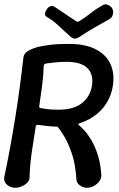

<svg xmlns="http://www.w3.org/2000/svg" viewBox="-40 -890 563 910"><path d="M32 0Q18 0 5 -6.5Q-8 -13 -15 -24Q-22 -35 -20 -49Q-5 -120 8 -191Q21 -262 32.5 -333.5Q44 -405 53.5 -476Q63 -547 71 -618Q74 -639 96 -650.5Q118 -662 138 -667Q156 -672 194 -677Q232 -682 286 -682Q363 -682 412.5 -657Q462 -632 483 -587.5Q504 -543 495 -484Q485 -420 444 -373.5Q403 -327 335 -305Q332 -304 331.5 -302Q331 -300 333 -298Q344 -289 360.5 -271Q377 -253 393.5 -225Q410 -197 423 -157.5Q436 -118 440 -65Q442 -47 432 -32.5Q422 -18 405.5 -9Q389 0 372 0Q355 0 339 -11Q323 -22 322 -40Q318 -109 301.5 -159Q285 -209 266 -241Q247 -273 234 -288Q233 -289 231 -289.5Q229 -290 224 -290Q207 -290 181.5 -293Q156 -296 142 -298Q129 -300 129 -288Q119 -228 110.5 -168.5Q102 -109 100 -49Q100 -35 89 -24Q78 -13 62.5 -6.5Q47 0 32 0ZM237 -370Q308 -370 347.5 -400.5Q387 -431 396 -484Q404 -537 374.5 -567Q345 -597 274 -597Q246 -597 219 -594Q192 -591 178 -589Q174 -588 170.5 -585Q167 -582 167 -577Q166 -530 159.5 -482.5Q153 -435 146 -387Q145 -384 146.5 -381.5Q148 -379 151 -378Q160 -376 182 -373Q204 -370 237 -370ZM493 -847Q497 -840 496.5 -830.5Q496 -821 491.5 -812.5Q487 -804 478 -799Q435 -775 403 -756.5Q371 -738 335 -714Q324 -707 314.5 -707Q305 -707 297 -714Q269 -738 240.5 -765.5Q212 -793 183 -809Q172 -815 173.5 -826Q175 -837 183 -847V-848Q191 -859 201.5 -861Q212 -863 221 -856Q247 -839 271.5 -822.5Q296 -806 321 -789Q325 -787 328 -787Q331 -787 335 -789Q364 -807 390.5 -828Q417 -849 448 -866Q459 -873 473.5 -866Q488 -859 493 -848Z"/></svg>

Font: Winky Sans
Style: Italic
Weight: 400
Italic angle: -8.97852°
Designer: Simon Atzbach
Foundry: typofactur
Version: Version 1.205